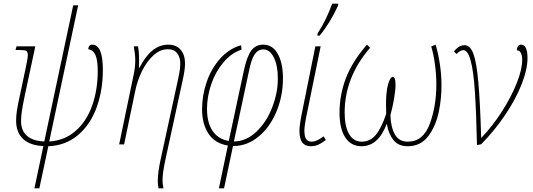

<svg xmlns="http://www.w3.org/2000/svg" viewBox="-20 -789 2914 1049"><path d="M217 9Q145 6 106.5 -29.5Q68 -65 68 -131Q68 -157 73 -188.5Q78 -220 90 -274L120 -416Q132 -470 132 -489Q132 -506 123 -511Q114 -516 83 -516H65L70 -536H173L116 -270Q105 -218 100 -186Q95 -154 95 -128Q95 -74 128.5 -46Q162 -18 222 -16L380 -760H407L249 -16Q333 -21 393 -73.5Q453 -126 483.5 -212Q514 -298 514 -401Q514 -462 501 -489.5Q488 -517 462 -520Q464 -545 484 -545Q542 -545 542 -407Q542 -297 508.5 -203.5Q475 -110 407.5 -52Q340 6 244 10L195 240H168Z M842 199Q842 153 859 76L952 -352Q953 -357 959 -386.5Q965 -416 965 -441Q965 -476 948 -498Q931 -520 898 -520Q854 -520 817 -485.5Q780 -451 755 -399Q730 -347 719 -293L658 0H631L709 -375Q719 -419 719 -459Q719 -491 711 -536H734Q740 -506 740 -454Q740 -430 739 -419H742Q806 -545 899 -545Q943 -545 967 -517Q991 -489 991 -441Q991 -408 977 -346L884 82Q868 156 868 196Q868 215 873 240H846Q842 220 842 199Z M1225 6Q1155 -5 1119.5 -58Q1084 -111 1084 -192Q1084 -267 1109 -340.5Q1134 -414 1182.5 -468.5Q1231 -523 1297 -542L1300 -518Q1243 -499 1200 -447.5Q1157 -396 1134 -328.5Q1111 -261 1111 -194Q1111 -118 1142 -73Q1173 -28 1230 -19L1312 -402Q1329 -481 1353 -513Q1377 -545 1418 -545Q1470 -545 1498 -494Q1526 -443 1526 -361Q1526 -265 1490.5 -179.5Q1455 -94 1392.5 -42.5Q1330 9 1253 9L1204 240H1176ZM1498 -359Q1498 -431 1476 -475Q1454 -519 1419 -519Q1390 -519 1371.5 -492.5Q1353 -466 1339 -395L1258 -16Q1326 -17 1381 -69.5Q1436 -122 1467 -202Q1498 -282 1498 -359Z M1616 -75Q1616 -106 1631 -179L1703 -536H1732L1659 -179Q1643 -105 1643 -75Q1643 -44 1652.5 -29.5Q1662 -15 1683 -15Q1710 -15 1748 -44L1760 -24Q1738 -7 1719.5 1.5Q1701 10 1678 10Q1647 10 1631.5 -10.5Q1616 -31 1616 -75ZM1715 -606Q1762 -678 1795 -769H1828L1827 -758Q1782 -661 1726 -594H1714Z M1835 -173Q1835 -270 1869.5 -361Q1904 -452 1985 -545L2002 -528Q1863 -367 1863 -174Q1863 -99 1887 -57Q1911 -15 1956 -15Q2002 -15 2033 -52Q2064 -89 2090 -167Q2089 -178 2089 -218Q2089 -289 2100.5 -329Q2112 -369 2126 -369Q2141 -369 2141 -325Q2141 -295 2132.5 -247Q2124 -199 2113 -160Q2115 -94 2137.5 -54.5Q2160 -15 2208 -15Q2292 -15 2328 -112Q2364 -209 2364 -329Q2364 -380 2356.5 -436.5Q2349 -493 2336 -535L2360 -545Q2373 -503 2382.5 -443Q2392 -383 2392 -327Q2393 -255 2377.5 -178.5Q2362 -102 2320.5 -46Q2279 10 2207 10Q2156 10 2129 -24.5Q2102 -59 2094 -110H2092Q2046 10 1955 10Q1898 10 1866.5 -38Q1835 -86 1835 -173Z M2511 -515Q2495 -515 2474 -494L2460 -508Q2487 -542 2518 -542Q2548 -542 2565.5 -497.5Q2583 -453 2593 -345Q2603 -237 2609 -35Q2672 -101 2723 -181Q2774 -261 2803.5 -335.5Q2833 -410 2833 -462Q2833 -488 2825 -501Q2817 -514 2804 -514Q2804 -528 2810 -536.5Q2816 -545 2827 -545Q2862 -545 2862 -471Q2862 -411 2830.5 -330Q2799 -249 2741 -162.5Q2683 -76 2609 -1L2586 4Q2582 -178 2574.5 -289.5Q2567 -401 2551.5 -458Q2536 -515 2511 -515Z"/></svg>

Font: Noto Serif NarrowThin
Style: Italic
Weight: 250
Width: 4
Italic angle: -12°
Designer: Monotype Design Team
Foundry: Monotype Imaging Inc.
Version: Version 1.001